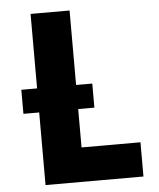

<svg xmlns="http://www.w3.org/2000/svg" viewBox="-56 -873 762 922"><g transform="rotate(-5 324.5 -412.5)"><path d="M314 -350V-165H598V0H126V-350H50V-466H126V-825H314V-466H392V-350Z"/></g></svg>

Font: Hussar
Style: BoldWeb
Weight: 700
Foundry: Cannot Into Space Fonts
Version: Version 2.00